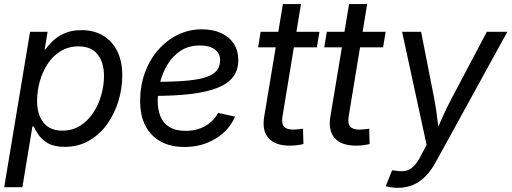

<svg xmlns="http://www.w3.org/2000/svg" viewBox="-25 -691 2446 918"><path d="M-4.9 204.1 118.7 -539.1H202.6L188.5 -454.6H191.9Q205.6 -474.1 228 -495.6Q250.5 -517.1 284.2 -532Q317.9 -546.9 365.2 -546.9Q424.8 -546.9 468.5 -520.5Q512.2 -494.1 535.9 -445.8Q559.6 -397.5 559.6 -330.6Q559.6 -267.6 540.8 -206.5Q522 -145.5 486.6 -96.4Q451.2 -47.4 400.1 -18.1Q349.1 11.2 284.2 11.2Q235.4 11.2 205.8 -5.4Q176.3 -22 160.4 -44.7Q144.5 -67.4 136.7 -85.9H129.9L82 204.1ZM272.9 -66.4Q321.3 -66.4 358.4 -89.8Q395.5 -113.3 420.9 -151.9Q446.3 -190.4 459.2 -236.6Q472.2 -282.7 472.2 -328.1Q472.2 -392.1 441.9 -430.7Q411.6 -469.2 350.6 -469.2Q301.8 -469.2 264.6 -446.3Q227.5 -423.3 202.6 -385.3Q177.7 -347.2 165 -301Q152.3 -254.9 152.3 -208.5Q152.3 -143.6 182.9 -105Q213.4 -66.4 272.9 -66.4Z M857.4 11.7Q791.5 11.7 744.1 -13.9Q696.8 -39.6 670.9 -88.6Q645 -137.7 645 -208.5Q645 -280.3 667.5 -342.5Q689.9 -404.8 730.5 -451.4Q771 -498 824.7 -524.4Q878.4 -550.8 939.9 -550.8Q992.7 -550.8 1032 -533Q1071.3 -515.1 1092.8 -481.9Q1114.3 -448.7 1114.3 -402.8Q1114.3 -356.9 1090.3 -324.5Q1066.4 -292 1016.6 -271.7Q966.8 -251.5 889.6 -241.9Q812.5 -232.4 706.1 -232.4L717.8 -299.8Q807.1 -299.8 866.9 -305.2Q926.8 -310.5 961.9 -322.8Q997.1 -335 1012.2 -355Q1027.3 -375 1027.3 -404.3Q1027.3 -436 1001.5 -454.8Q975.6 -473.6 931.6 -473.6Q877 -473.6 838.6 -448.2Q800.3 -422.9 775.9 -382.6Q751.5 -342.3 740.2 -296.1Q729 -250 729 -208Q729 -168.5 741.5 -136.2Q753.9 -104 783.4 -84.7Q813 -65.4 862.8 -65.4Q916 -65.4 956.5 -88.6Q997.1 -111.8 1017.6 -151.4L1099.1 -133.3Q1069.8 -66.9 1005.1 -27.6Q940.4 11.7 857.4 11.7Z M1502.4 -539.1 1490.2 -464.8H1209L1221.2 -539.1ZM1327.6 -671.4H1414.1L1326.2 -137.7Q1319.8 -102.1 1332 -86.7Q1344.2 -71.3 1377.4 -71.3Q1386.7 -71.3 1399.9 -72.8Q1413.1 -74.2 1423.8 -75.7L1425.8 -2.4Q1412.6 1 1395.5 3.2Q1378.4 5.4 1361.3 5.4Q1291 5.4 1259.3 -30.3Q1227.5 -65.9 1237.8 -130.9Z M1818.8 -539.1 1806.6 -464.8H1525.4L1537.6 -539.1ZM1644 -671.4H1730.5L1642.6 -137.7Q1636.2 -102.1 1648.4 -86.7Q1660.6 -71.3 1693.8 -71.3Q1703.1 -71.3 1716.3 -72.8Q1729.5 -74.2 1740.2 -75.7L1742.2 -2.4Q1729 1 1711.9 3.2Q1694.8 5.4 1677.7 5.4Q1607.4 5.4 1575.7 -30.3Q1543.9 -65.9 1554.2 -130.9Z M1819.3 199.2 1849.6 123.5 1867.2 125Q1891.6 129.9 1912.4 126Q1933.1 122.1 1951.7 105Q1970.2 87.9 1987.8 52.7L2014.6 1.5L1897.5 -539.1H1988.3L2050.8 -221.2Q2060.1 -173.8 2065.4 -126.7Q2070.8 -79.6 2077.1 -35.2H2046.9Q2068.4 -79.6 2088.9 -126.7Q2109.4 -173.8 2134.8 -221.2L2302.7 -539.1H2400.9L2058.1 84.5Q2036.1 125.5 2008.5 152.8Q1981 180.2 1948.5 193.6Q1916 207 1878.9 207Q1859.4 207 1843.5 204.3Q1827.6 201.7 1819.3 199.2Z"/></svg>

Font: Inter 18pt
Style: Italic
Weight: 400
Italic angle: -9.3988°
Designer: Rasmus Andersson
Foundry: rsms
Version: Version 4.001;git-66647c0bb